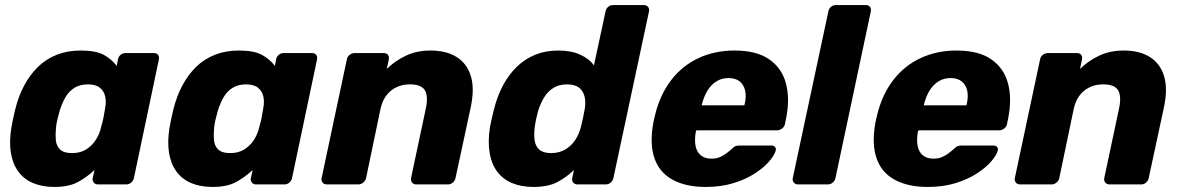

<svg xmlns="http://www.w3.org/2000/svg" viewBox="-20 -730 4679 760"><path d="M195 10Q147 10 110.5 -5.5Q74 -21 52 -51.5Q30 -82 23 -125.5Q16 -169 25 -225Q29 -245 32 -260.5Q35 -276 40 -296Q53 -349 76 -392Q99 -435 131 -466Q163 -497 205.5 -513.5Q248 -530 299 -530Q360 -530 391.5 -512.5Q423 -495 442 -469L447 -495Q449 -506 457.5 -513Q466 -520 477 -520H589Q600 -520 605.5 -513Q611 -506 609 -495L510 -25Q508 -15 499.5 -7.5Q491 0 480 0H367Q357 0 351 -7.5Q345 -15 347 -25L354 -57Q323 -28 287.5 -9Q252 10 195 10ZM265 -124Q298 -124 321 -138.5Q344 -153 359 -176Q374 -199 380 -226Q386 -246 389.5 -264Q393 -282 396 -301Q401 -326 396.5 -347.5Q392 -369 375.5 -382.5Q359 -396 328 -396Q296 -396 274 -382Q252 -368 238.5 -344Q225 -320 216 -291Q212 -276 208 -260Q204 -244 202 -229Q199 -200 201 -176Q203 -152 218 -138Q233 -124 265 -124Z M821 10Q773 10 736.5 -5.5Q700 -21 678 -51.5Q656 -82 649 -125.5Q642 -169 651 -225Q655 -245 658 -260.5Q661 -276 666 -296Q679 -349 702 -392Q725 -435 757 -466Q789 -497 831.5 -513.5Q874 -530 925 -530Q986 -530 1017.5 -512.5Q1049 -495 1068 -469L1073 -495Q1075 -506 1083.5 -513Q1092 -520 1103 -520H1215Q1226 -520 1231.5 -513Q1237 -506 1235 -495L1136 -25Q1134 -15 1125.5 -7.5Q1117 0 1106 0H993Q983 0 977 -7.5Q971 -15 973 -25L980 -57Q949 -28 913.5 -9Q878 10 821 10ZM891 -124Q924 -124 947 -138.5Q970 -153 985 -176Q1000 -199 1006 -226Q1012 -246 1015.5 -264Q1019 -282 1022 -301Q1027 -326 1022.5 -347.5Q1018 -369 1001.5 -382.5Q985 -396 954 -396Q922 -396 900 -382Q878 -368 864.5 -344Q851 -320 842 -291Q838 -276 834 -260Q830 -244 828 -229Q825 -200 827 -176Q829 -152 844 -138Q859 -124 891 -124Z M1274 0Q1263 0 1257 -7.5Q1251 -15 1253 -25L1353 -495Q1355 -506 1364 -513Q1373 -520 1384 -520H1499Q1510 -520 1515.5 -513Q1521 -506 1519 -495L1511 -457Q1542 -488 1585.5 -509Q1629 -530 1684 -530Q1747 -530 1788 -504Q1829 -478 1844 -428Q1859 -378 1843 -304L1783 -25Q1781 -15 1772.5 -7.5Q1764 0 1754 0H1628Q1617 0 1611 -7.5Q1605 -15 1607 -25L1665 -298Q1676 -347 1662.5 -371.5Q1649 -396 1603 -396Q1558 -396 1527 -370.5Q1496 -345 1486 -298L1429 -25Q1427 -15 1418 -7.5Q1409 0 1399 0Z M2092 10Q2043 10 2006.5 -5.5Q1970 -21 1947.5 -51.5Q1925 -82 1918 -125.5Q1911 -169 1919 -225Q1923 -245 1926.5 -260.5Q1930 -276 1935 -296Q1948 -349 1971 -392Q1994 -435 2026 -466Q2058 -497 2099 -513.5Q2140 -530 2190 -530Q2241 -530 2277 -513.5Q2313 -497 2331 -471L2377 -685Q2379 -696 2387.5 -703Q2396 -710 2406 -710H2528Q2539 -710 2545 -703Q2551 -696 2549 -685L2408 -25Q2406 -15 2397.5 -7.5Q2389 0 2378 0H2266Q2255 0 2249 -7.5Q2243 -15 2245 -25L2252 -57Q2222 -28 2185.5 -9Q2149 10 2092 10ZM2161 -124Q2194 -124 2218 -138.5Q2242 -153 2257 -176Q2272 -199 2279 -226Q2284 -246 2288 -264Q2292 -282 2295 -301Q2299 -326 2294 -347.5Q2289 -369 2272.5 -382.5Q2256 -396 2224 -396Q2193 -396 2170.5 -382Q2148 -368 2133.5 -344Q2119 -320 2110 -291Q2106 -276 2102.5 -260Q2099 -244 2097 -229Q2093 -200 2096 -176Q2099 -152 2114.5 -138Q2130 -124 2161 -124Z M2773 10Q2695 10 2642.5 -18.5Q2590 -47 2570.5 -104Q2551 -161 2566 -244Q2568 -251 2570 -262Q2572 -273 2574 -279Q2594 -358 2638 -414.5Q2682 -471 2746 -500.5Q2810 -530 2887 -530Q2975 -530 3025 -495Q3075 -460 3091 -400Q3107 -340 3092 -263L3087 -239Q3085 -228 3075.5 -221Q3066 -214 3056 -214H2736Q2736 -213 2735.5 -211Q2735 -209 2734 -207Q2729 -178 2733 -154Q2737 -130 2753 -116Q2769 -102 2796 -102Q2816 -102 2830.5 -108.5Q2845 -115 2856 -123.5Q2867 -132 2874 -138Q2885 -149 2891 -151.5Q2897 -154 2909 -154H3033Q3043 -154 3048 -148Q3053 -142 3050 -132Q3045 -115 3024.5 -91Q3004 -67 2968 -43.5Q2932 -20 2883 -5Q2834 10 2773 10ZM2757 -313H2926L2927 -315Q2935 -348 2929.5 -371.5Q2924 -395 2907.5 -408Q2891 -421 2864 -421Q2837 -421 2816 -408Q2795 -395 2780.5 -371.5Q2766 -348 2758 -315Z M3139 0Q3128 0 3122 -7.5Q3116 -15 3118 -25L3259 -685Q3261 -696 3269.5 -703Q3278 -710 3289 -710H3407Q3418 -710 3423.5 -703Q3429 -696 3427 -685L3287 -25Q3285 -15 3276.5 -7.5Q3268 0 3257 0Z M3652 10Q3574 10 3521.5 -18.5Q3469 -47 3449.5 -104Q3430 -161 3445 -244Q3447 -251 3449 -262Q3451 -273 3453 -279Q3473 -358 3517 -414.5Q3561 -471 3625 -500.5Q3689 -530 3766 -530Q3854 -530 3904 -495Q3954 -460 3970 -400Q3986 -340 3971 -263L3966 -239Q3964 -228 3954.5 -221Q3945 -214 3935 -214H3615Q3615 -213 3614.5 -211Q3614 -209 3613 -207Q3608 -178 3612 -154Q3616 -130 3632 -116Q3648 -102 3675 -102Q3695 -102 3709.5 -108.5Q3724 -115 3735 -123.5Q3746 -132 3753 -138Q3764 -149 3770 -151.5Q3776 -154 3788 -154H3912Q3922 -154 3927 -148Q3932 -142 3929 -132Q3924 -115 3903.5 -91Q3883 -67 3847 -43.5Q3811 -20 3762 -5Q3713 10 3652 10ZM3636 -313H3805L3806 -315Q3814 -348 3808.5 -371.5Q3803 -395 3786.5 -408Q3770 -421 3743 -421Q3716 -421 3695 -408Q3674 -395 3659.5 -371.5Q3645 -348 3637 -315Z M4018 0Q4007 0 4001 -7.5Q3995 -15 3997 -25L4097 -495Q4099 -506 4108 -513Q4117 -520 4128 -520H4243Q4254 -520 4259.5 -513Q4265 -506 4263 -495L4255 -457Q4286 -488 4329.5 -509Q4373 -530 4428 -530Q4491 -530 4532 -504Q4573 -478 4588 -428Q4603 -378 4587 -304L4527 -25Q4525 -15 4516.5 -7.5Q4508 0 4498 0H4372Q4361 0 4355 -7.5Q4349 -15 4351 -25L4409 -298Q4420 -347 4406.5 -371.5Q4393 -396 4347 -396Q4302 -396 4271 -370.5Q4240 -345 4230 -298L4173 -25Q4171 -15 4162 -7.5Q4153 0 4143 0Z"/></svg>

Font: Rubik
Style: Bold Italic
Weight: 700
Italic angle: -12°
Designer: Hubert and Fischer
Foundry: Hubert and Fischer
Version: Version 2.300;gftools[0.9.30]